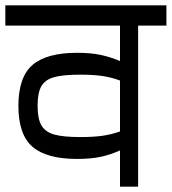

<svg xmlns="http://www.w3.org/2000/svg" viewBox="-30 -700 644 720"><path d="M594 -604H488V0H420V-136Q385 -120 348 -112Q311 -104 259 -104Q145 -104 92 -149.5Q39 -195 39 -303Q39 -411 92 -456.5Q145 -502 259 -502Q311 -502 348 -494Q385 -486 420 -471V-604H-10V-680H594ZM420 -207V-398Q388 -410 354 -415Q320 -420 271 -420Q206 -420 172.5 -410.5Q139 -401 125 -376.5Q111 -352 111 -303Q111 -254 125.5 -229.5Q140 -205 173.5 -195.5Q207 -186 272 -186Q321 -186 355 -191Q389 -196 420 -207Z"/></svg>

Font: Rhodium Libre
Style: Regular
Weight: 400
Designer: James Puckett
Foundry: Dunwich Type Founders
Version: Version 1.001; ttfautohint (v1.3)